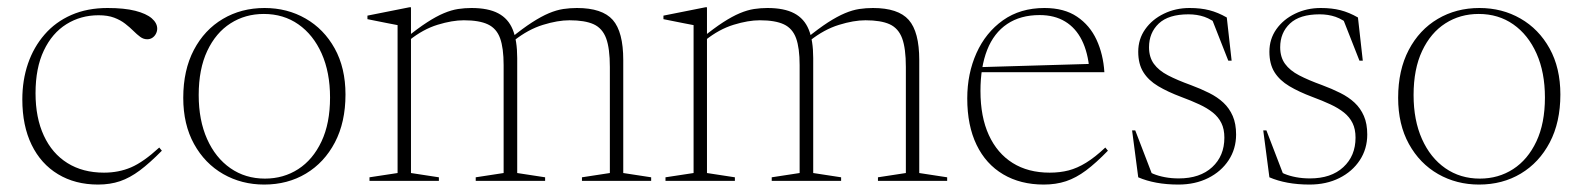

<svg xmlns="http://www.w3.org/2000/svg" viewBox="-20 -486 4253 516"><path d="M269 -464.5Q314 -464.5 343.5 -457Q373 -449.5 387.8 -436.8Q402.5 -424 402.5 -409Q402.5 -402 399 -395.2Q395.5 -388.5 389.5 -384.5Q383.5 -380.5 375.5 -380.5Q365.5 -380.5 356.8 -387Q348 -393.5 338.5 -403Q329 -412.5 316.5 -422.2Q304 -432 286.8 -438.5Q269.5 -445 245 -445Q197 -445 158.5 -421Q120 -397 97.8 -350.2Q75.5 -303.5 75.5 -235.5Q75.5 -169.5 97.8 -121.5Q120 -73.5 161.2 -47.8Q202.5 -22 259.5 -22Q299 -22 332.2 -36.2Q365.5 -50.5 408 -89.5L415 -81Q382.5 -48 355.8 -28Q329 -8 302.5 1Q276 10 243.5 10Q182 10 136 -17.8Q90 -45.5 65 -96.8Q40 -148 40 -219Q40 -270.5 55.2 -315Q70.5 -359.5 99.8 -393.2Q129 -427 171.8 -445.8Q214.5 -464.5 269 -464.5Z M692 -6Q742 -6 781.5 -31.5Q821 -57 844 -105.8Q867 -154.5 867 -224Q867 -291.5 844.5 -342Q822 -392.5 782 -420.5Q742 -448.5 689 -448.5Q639 -448.5 599.5 -423.2Q560 -398 537 -349.2Q514 -300.5 514 -230.5Q514 -163 536.5 -112.5Q559 -62 599.2 -34Q639.5 -6 692 -6ZM690 10Q629.5 10 580 -18.2Q530.5 -46.5 501.5 -99Q472.5 -151.5 472.5 -223Q472.5 -297.5 501 -351.8Q529.5 -406 579 -435.2Q628.5 -464.5 691 -464.5Q752 -464.5 801.2 -436.2Q850.5 -408 879.5 -355.8Q908.5 -303.5 908.5 -232Q908.5 -157.5 880 -103.2Q851.5 -49 802.2 -19.5Q753 10 690 10Z M1084.5 -386V-21L1159.5 -9.5V0H973V-9.5L1048.5 -21V-418.5Q1040.5 -420 1021 -423.8Q1001.5 -427.5 967.5 -434.5V-444L1080.5 -466.5H1084.5ZM1370 -330V-21L1445 -9.5V0H1258.5V-9.5L1333.5 -21V-311Q1333.5 -357 1324 -383.2Q1314.5 -409.5 1291.2 -420.5Q1268 -431.5 1226.5 -431.5Q1195.5 -431.5 1156.2 -419.5Q1117 -407.5 1079.5 -377.5L1071 -384Q1103 -410 1127.8 -426Q1152.5 -442 1172.8 -450.5Q1193 -459 1211 -461.8Q1229 -464.5 1247 -464.5Q1292 -464.5 1319 -450.2Q1346 -436 1358 -406.5Q1370 -377 1370 -330ZM1655 -324.5V-21L1730 -9.5V0H1544V-9.5L1619 -21V-306Q1619 -356 1609 -383Q1599 -410 1575.5 -420.8Q1552 -431.5 1510.5 -431.5Q1479 -431.5 1439.2 -419.2Q1399.5 -407 1361.5 -377L1352 -383Q1384.5 -409.5 1409.8 -425.8Q1435 -442 1455.2 -450.5Q1475.5 -459 1493.8 -461.8Q1512 -464.5 1530.5 -464.5Q1598.5 -464.5 1626.8 -432.5Q1655 -400.5 1655 -324.5Z M1880 -386V-21L1955 -9.5V0H1768.5V-9.5L1844 -21V-418.5Q1836 -420 1816.5 -423.8Q1797 -427.5 1763 -434.5V-444L1876 -466.5H1880ZM2165.5 -330V-21L2240.5 -9.5V0H2054V-9.5L2129 -21V-311Q2129 -357 2119.5 -383.2Q2110 -409.5 2086.8 -420.5Q2063.5 -431.5 2022 -431.5Q1991 -431.5 1951.8 -419.5Q1912.5 -407.5 1875 -377.5L1866.5 -384Q1898.5 -410 1923.2 -426Q1948 -442 1968.2 -450.5Q1988.5 -459 2006.5 -461.8Q2024.5 -464.5 2042.5 -464.5Q2087.5 -464.5 2114.5 -450.2Q2141.5 -436 2153.5 -406.5Q2165.5 -377 2165.5 -330ZM2450.5 -324.5V-21L2525.5 -9.5V0H2339.5V-9.5L2414.5 -21V-306Q2414.5 -356 2404.5 -383Q2394.5 -410 2371 -420.8Q2347.5 -431.5 2306 -431.5Q2274.5 -431.5 2234.8 -419.2Q2195 -407 2157 -377L2147.5 -383Q2180 -409.5 2205.2 -425.8Q2230.5 -442 2250.8 -450.5Q2271 -459 2289.2 -461.8Q2307.5 -464.5 2326 -464.5Q2394 -464.5 2422.2 -432.5Q2450.5 -400.5 2450.5 -324.5Z M2787 -464.5Q2840 -464.5 2874.5 -441.2Q2909 -418 2927 -379Q2945 -340 2948 -292H2611V-305.5L2918.5 -314.5L2908 -297Q2904 -345 2887.5 -378Q2871 -411 2842.5 -428.2Q2814 -445.5 2774 -445.5Q2722.5 -445.5 2686.8 -421.5Q2651 -397.5 2633 -351.8Q2615 -306 2615 -241.5Q2615 -172 2637.5 -123Q2660 -74 2701.5 -48Q2743 -22 2801 -22Q2828.5 -22 2851.8 -28Q2875 -34 2899 -48.8Q2923 -63.5 2950.5 -89.5L2957.5 -81Q2925.5 -48 2898.8 -28Q2872 -8 2845 1Q2818 10 2785 10Q2722.5 10 2676 -17.5Q2629.5 -45 2604.5 -96.8Q2579.5 -148.5 2579.5 -221.5Q2579.5 -288 2604.2 -343.2Q2629 -398.5 2675.5 -431.5Q2722 -464.5 2787 -464.5Z M3177 -464.5Q3207 -464.5 3230.2 -458.5Q3253.5 -452.5 3277 -439L3290 -323H3281L3235 -440L3258.5 -415.5Q3236.5 -434 3216.8 -440.8Q3197 -447.5 3174 -447.5Q3120.5 -447.5 3094.2 -422.8Q3068 -398 3068 -359Q3068 -332.5 3081 -314.5Q3094 -296.5 3119 -283.5Q3144 -270.5 3180 -257.5Q3207 -247.5 3229.5 -236.2Q3252 -225 3268 -210Q3284 -195 3293 -174.2Q3302 -153.5 3302 -124.5Q3302 -86 3282 -55.5Q3262 -25 3227 -7.5Q3192 10 3147 10Q3115 10 3088 5Q3061 0 3039 -9.5L3022.5 -135.5H3031L3079 -10.5L3055 -32Q3065.5 -24.5 3079.5 -18.8Q3093.5 -13 3110.8 -9.8Q3128 -6.5 3148 -6.5Q3205 -6.5 3237.8 -36.8Q3270.5 -67 3270.5 -116Q3270.5 -139 3262.5 -155.2Q3254.5 -171.5 3239.5 -183.5Q3224.5 -195.5 3203 -205.5Q3181.5 -215.5 3154.5 -225.5Q3118.5 -239 3092.5 -254.5Q3066.5 -270 3052.8 -292Q3039 -314 3039 -347Q3039 -381 3057.8 -407.5Q3076.5 -434 3108 -449.2Q3139.5 -464.5 3177 -464.5Z M3529.5 -464.5Q3559.5 -464.5 3582.8 -458.5Q3606 -452.5 3629.5 -439L3642.5 -323H3633.5L3587.5 -440L3611 -415.5Q3589 -434 3569.2 -440.8Q3549.5 -447.5 3526.5 -447.5Q3473 -447.5 3446.8 -422.8Q3420.5 -398 3420.5 -359Q3420.5 -332.5 3433.5 -314.5Q3446.5 -296.5 3471.5 -283.5Q3496.5 -270.5 3532.5 -257.5Q3559.5 -247.5 3582 -236.2Q3604.5 -225 3620.5 -210Q3636.5 -195 3645.5 -174.2Q3654.5 -153.5 3654.5 -124.5Q3654.5 -86 3634.5 -55.5Q3614.5 -25 3579.5 -7.5Q3544.5 10 3499.5 10Q3467.5 10 3440.5 5Q3413.5 0 3391.5 -9.5L3375 -135.5H3383.5L3431.5 -10.5L3407.5 -32Q3418 -24.5 3432 -18.8Q3446 -13 3463.2 -9.8Q3480.5 -6.5 3500.5 -6.5Q3557.5 -6.5 3590.2 -36.8Q3623 -67 3623 -116Q3623 -139 3615 -155.2Q3607 -171.5 3592 -183.5Q3577 -195.5 3555.5 -205.5Q3534 -215.5 3507 -225.5Q3471 -239 3445 -254.5Q3419 -270 3405.2 -292Q3391.5 -314 3391.5 -347Q3391.5 -381 3410.2 -407.5Q3429 -434 3460.5 -449.2Q3492 -464.5 3529.5 -464.5Z M3957 -6Q4007 -6 4046.5 -31.5Q4086 -57 4109 -105.8Q4132 -154.5 4132 -224Q4132 -291.5 4109.5 -342Q4087 -392.5 4047 -420.5Q4007 -448.5 3954 -448.5Q3904 -448.5 3864.5 -423.2Q3825 -398 3802 -349.2Q3779 -300.5 3779 -230.5Q3779 -163 3801.5 -112.5Q3824 -62 3864.2 -34Q3904.5 -6 3957 -6ZM3955 10Q3894.5 10 3845 -18.2Q3795.5 -46.5 3766.5 -99Q3737.5 -151.5 3737.5 -223Q3737.5 -297.5 3766 -351.8Q3794.5 -406 3844 -435.2Q3893.5 -464.5 3956 -464.5Q4017 -464.5 4066.2 -436.2Q4115.5 -408 4144.5 -355.8Q4173.5 -303.5 4173.5 -232Q4173.5 -157.5 4145 -103.2Q4116.5 -49 4067.2 -19.5Q4018 10 3955 10Z"/></svg>

Font: Newsreader 36pt ExtraLight
Style: Regular
Weight: 250
Designer: Hugues Gentile
Foundry: Production Type
Version: Version 1.003